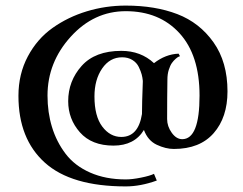

<svg xmlns="http://www.w3.org/2000/svg" viewBox="-20 -595 870 687"><path d="M619 -403 624 -394Q622 -393 619 -392Q616 -391 608.5 -384.5Q601 -378 595 -369.5Q589 -361 584 -345.5Q579 -330 579 -310Q578 -250 578 -169Q578 -143 594.5 -120Q611 -97 632 -97Q694 -97 694 -253Q694 -398 622 -476.5Q550 -555 430 -555Q316 -555 233 -463.5Q150 -372 150 -253Q150 -193 166 -140.5Q182 -88 214.5 -45Q247 -2 302.5 22.5Q358 47 430 47Q453 47 485 40.5Q517 34 531 27L541 51Q483 72 430 72Q235 72 140.5 -13Q46 -98 46 -252Q46 -330 79.5 -393Q113 -456 168 -495Q223 -534 290.5 -554.5Q358 -575 430 -575Q535 -575 614.5 -544.5Q694 -514 744 -443.5Q794 -373 794 -268Q794 -175 744.5 -118.5Q695 -62 602 -62Q573 -62 541 -77Q509 -92 495 -130Q461 -74 386 -74Q308 -74 266 -121.5Q224 -169 224 -233Q224 -305 272 -359Q320 -413 414 -413Q484 -413 531 -369Q572 -401 619 -403ZM488 -187Q488 -224 491 -302V-306Q490 -317 487 -328.5Q484 -340 476.5 -355.5Q469 -371 453.5 -380.5Q438 -390 417 -390Q373 -390 345.5 -350Q318 -310 318 -250Q318 -179 346 -142Q374 -105 414 -105Q475 -105 488 -187Z"/></svg>

Font: Uncial Antiqua
Style: Regular
Weight: 400
Designer: Astigmatic (AOETI)
Foundry: Astigmatic (AOETI)
Version: Version 1.000